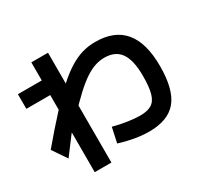

<svg xmlns="http://www.w3.org/2000/svg" viewBox="-174 -1008 1349 1296"><g transform="rotate(-30 500.0 -360.0)"><path d="M670 15Q616 15 556.5 4.5Q497 -6 441 -24L466 -140Q517 -126 573.5 -117.5Q630 -109 670 -109Q727 -109 759.5 -128.5Q792 -148 806 -197Q820 -246 820 -332Q820 -454 780 -511.5Q740 -569 654 -569Q618 -569 581.5 -557Q545 -545 504 -518Q463 -491 411.5 -443.5Q360 -396 294 -325H280Q242 -280 199 -224Q156 -168 106 -100L31 -211Q127 -325 202.5 -407Q278 -489 339 -544.5Q400 -600 452 -632Q504 -664 553 -678Q602 -692 654 -692Q804 -692 878.5 -602Q953 -512 953 -332Q953 -150 885.5 -67.5Q818 15 670 15ZM213 68V-533H27V-647H213V-788H343V68Z"/></g></svg>

Font: M PLUS 1
Style: Bold
Weight: 700
Designer: Coji Morishita
Foundry: UNDERFOREST DESIGN
Version: Version 1.001